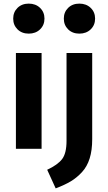

<svg xmlns="http://www.w3.org/2000/svg" viewBox="-20 -823 598 1062"><path d="M77 -779.5Q101 -803 139 -803Q177 -803 201.5 -779.5Q226 -756 226 -720Q226 -684 201.5 -660.5Q177 -637 139 -637Q101 -637 77 -660.5Q53 -684 53 -720Q53 -756 77 -779.5ZM357 -779.5Q381 -803 419 -803Q457 -803 481.5 -779.5Q506 -756 506 -720Q506 -684 481.5 -660.5Q457 -637 419 -637Q381 -637 357 -660.5Q333 -684 333 -720Q333 -756 357 -779.5ZM210 -530V0H68V-530ZM490 -530V-53Q490 8 476 53Q462 98 433.5 129Q405 160 371.5 180Q338 200 288 219L241 116Q299 89 323.5 57Q348 25 348 -44V-530Z"/></svg>

Font: FiraGO SemiBold
Style: Regular
Weight: 600
Designer: bBox Type
Foundry: bBox Type GmbH
Version: Version 1.001;PS 001.001;hotconv 1.0.88;makeotf.lib2.5.64775